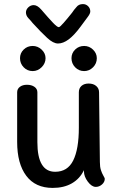

<svg xmlns="http://www.w3.org/2000/svg" viewBox="-20 -919 596 940"><path d="M493 -44Q493 -28 479.5 -16Q466 -4 449 -4Q429 -4 410 -29.5Q391 -55 391 -80V-86Q371 -44 332 -21.5Q293 1 238 1Q153 1 108.5 -58.5Q64 -118 64 -224V-467Q64 -484 77.5 -494Q91 -504 112 -504Q134 -504 148.5 -494Q163 -484 163 -467V-223Q163 -78 250 -78Q311 -78 338.5 -133.5Q366 -189 366 -294V-467Q366 -487 379 -498.5Q392 -510 414 -510Q437 -510 451 -498Q465 -486 465 -467L469 -126Q469 -102 474 -86.5Q479 -71 486 -59Q493 -47 493 -44ZM78 -634Q78 -659 96 -676.5Q114 -694 140 -694Q165 -694 184 -676Q203 -658 203 -634Q203 -609 184 -590Q165 -571 140 -571Q114 -571 96 -589.5Q78 -608 78 -634ZM330 -634Q330 -659 348 -676.5Q366 -694 392 -694Q417 -694 435.5 -676Q454 -658 454 -634Q454 -608 435.5 -589.5Q417 -571 392 -571Q366 -571 348 -589.5Q330 -608 330 -634ZM422 -863Q422 -853 411 -838Q405 -830 374 -788Q343 -746 316 -726Q289 -706 264 -706Q241 -706 211.5 -733Q182 -760 140 -806Q128 -821 119 -830Q107 -843 107 -858Q107 -872 118.5 -883Q130 -894 145 -894Q163 -894 182 -872Q219 -829 239.5 -807.5Q260 -786 268 -786Q273 -786 291.5 -807Q310 -828 333 -857Q342 -871 354 -884Q365 -899 386 -899Q401 -899 411.5 -888.5Q422 -878 422 -863Z"/></svg>

Font: Mali Medium
Style: Regular
Weight: 500
Version: Version 1.000; ttfautohint (v1.6)